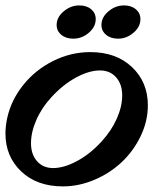

<svg xmlns="http://www.w3.org/2000/svg" viewBox="-20 -682 582 705"><path d="M5.9 -246.1Q20 -313 64.7 -369.1Q109.4 -425.3 174.8 -458Q240.2 -490.7 311.5 -490.7Q406.7 -490.7 464.8 -435.5Q522.9 -380.4 522.9 -295.4Q522.9 -237.3 496.6 -182.4Q470.2 -127.4 427.2 -86.9Q384.3 -46.4 327.1 -22Q270 2.4 210.9 2.4Q115.7 2.4 57.9 -52.5Q0 -107.4 0 -191.9Q0 -216.8 5.9 -246.1ZM168.9 -325.2Q132.8 -286.1 113.3 -241.2Q93.8 -196.3 93.8 -156.2Q93.8 -115.2 116 -90.1Q138.2 -64.9 175.3 -64.9Q215.3 -64.9 263.7 -91.1Q312 -117.2 354 -163.6L353.5 -163.1Q389.6 -202.6 409.2 -247.1Q428.7 -291.5 428.7 -331.5Q428.7 -372.6 406.5 -397.9Q384.3 -423.3 347.2 -423.3Q306.6 -423.3 258.8 -397.2Q210.9 -371.1 168.9 -325.2ZM271 -662.1Q298.3 -662.1 314.9 -647.9Q331.5 -633.8 331.5 -611.8Q331.5 -583.5 306.2 -561.8Q280.8 -540 249 -540Q222.2 -540 205.1 -554.2Q188 -568.4 188 -590.3Q188 -618.7 213.9 -640.4Q239.7 -662.1 271 -662.1ZM435.5 -662.1Q462.4 -662.1 479 -647.9Q495.6 -633.8 495.6 -611.8Q495.6 -583.5 470.2 -561.8Q444.8 -540 413.6 -540Q386.7 -540 369.6 -554.2Q352.5 -568.4 352.5 -590.3Q352.5 -618.7 378.2 -640.4Q403.8 -662.1 435.5 -662.1Z"/></svg>

Font: Flanker
Style: Bold Italic
Weight: 700
Italic angle: -12°
Designer: Flanker
Version: Version 2.000